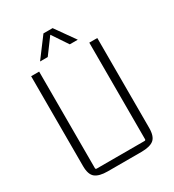

<svg xmlns="http://www.w3.org/2000/svg" viewBox="-192 -906 920 1018"><g transform="rotate(-30 267.5 -397.0)"><path d="M370 5H165Q113 5 89 -14Q65 -33 65 -85V-635H114V-44Q114 -37 121 -37H414Q421 -37 421 -44V-635H470V-85Q470 -33 446.5 -14Q423 5 370 5ZM291 -799 376 -679H327L260 -779H266L192 -679H145L235 -799Z"/></g></svg>

Font: Gemunu Libre ExtraLight ExtraLight
Style: Regular
Weight: 250
Version: Version 1.100